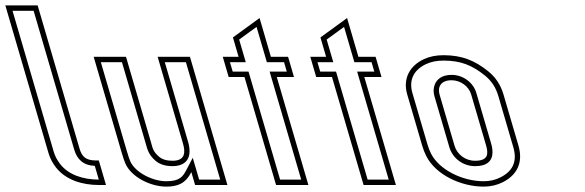

<svg xmlns="http://www.w3.org/2000/svg" viewBox="-208 -687 2171 713"><path d="M-68.2 -667H-188.2L-27.7 -118C-22.2 -99.3 -13.1 -81.8 -0.4 -65.5C35.8 -18.8 97.1 0 159.3 0H185.6L159 -91H150.2C109.3 -91 95.9 -105.7 86.8 -137ZM-83.2 -647 67.6 -131.4C77.9 -96.3 100.3 -72.8 144 -71.1L158.9 -20C99.5 -20.2 46.2 -38.1 15.4 -77.8C4.1 -92.3 -3.7 -107.5 -8.5 -123.6L-161.5 -647Z M502.5 -48 516.5 0H636.5L497.4 -476H377.4L471.5 -154C480.3 -124 481.9 -90 432.7 -90C411 -90 394.4 -95 382.7 -105C360 -124.4 358.7 -137.9 354 -154L259.9 -476H139.9L244.5 -118C249.4 -101.3 253.7 -88.7 257.5 -80C279.7 -29.1 351.2 6 409.5 6C468.8 6 487.8 -20.1 502.5 -48ZM484.8 -57.3C471.7 -32.3 460.9 -14 409.5 -14C357.3 -14 293.5 -47.5 275.8 -88C272.6 -95.3 268.5 -107.4 263.7 -123.6L166.5 -456H244.9L334.8 -148.4C338.9 -134.3 343.4 -112.4 369.7 -89.8C386.2 -75.7 408.2 -70 432.7 -70C441.9 -70 450.3 -71 457.9 -73.2C505.3 -86.8 497.8 -135.4 490.7 -159.6L404 -456H482.4L609.8 -20H531.5L507.8 -101.1Z M817.2 0H937.2L819.9 -401H883.7L861.8 -476H798L755.9 -620L657 -548L678 -476H619.3L641.2 -401H699.9ZM832.2 -20 714.9 -421H656.2L645.9 -456H704.7L680.1 -540.1L744.7 -587.1L783 -456H846.8L857 -421H793.3L910.5 -20Z M1142.2 0H1262.2L1144.9 -401H1208.7L1186.8 -476H1123L1080.9 -620L982 -548L1003 -476H944.3L966.2 -401H1024.9ZM1157.2 -20 1039.9 -421H981.2L970.9 -456H1029.7L1005.1 -540.1L1069.7 -587.1L1108 -456H1171.8L1182 -421H1118.3L1235.5 -20Z M1304.3 -336 1359.9 -146C1364 -132 1369 -119.2 1374.9 -107.5C1410.3 -37.6 1504.1 6 1588.1 6C1613.9 6 1637.7 0.5 1659.5 -10.5C1709.7 -35.9 1736.3 -81.1 1717.4 -146L1661.8 -336C1651.5 -371.3 1632.7 -400 1605.4 -422C1555.6 -462.2 1507.5 -482 1439.1 -482C1411.6 -482 1387.4 -477.2 1366.5 -467.5C1314.1 -443.3 1286.9 -395.5 1304.3 -336ZM1468.8 -389C1503 -389 1533.1 -365.9 1541.8 -336L1596.8 -148C1605.6 -117.7 1607.2 -90 1556.2 -90C1519.3 -90 1489.2 -114.1 1479.9 -146L1424.3 -336C1416.5 -362.6 1427.9 -389 1468.8 -389ZM1323.5 -341.6C1309 -391.2 1329.8 -428.5 1374.9 -449.3C1392.8 -457.6 1414 -462 1439.1 -462C1503.3 -462 1545.6 -444.6 1592.9 -406.4C1616.9 -387 1633.3 -362.2 1642.6 -330.4L1698.2 -140.4C1714.5 -84.6 1693.7 -50.2 1650.5 -28.4C1631.6 -18.8 1611 -14 1588.1 -14C1509.8 -14 1423.4 -56 1392.7 -116.5C1387.4 -127 1382.8 -138.7 1379.1 -151.6ZM1468.8 -409C1459.8 -409 1451.4 -407.9 1443.8 -405.7C1406.3 -394.9 1396.7 -359.1 1405.1 -330.4L1460.7 -140.4C1472.5 -100 1510.4 -70 1556.2 -70C1567 -70 1576.4 -71 1584.9 -73.4C1629.6 -86.1 1622.9 -130 1616 -153.6L1561 -341.6C1549.7 -380.5 1511.8 -409 1468.8 -409Z"/></svg>

Font: Din Kursivschrift
Style: BreitLeftGho
Weight: 400
Version: Version 1.089